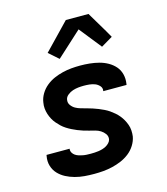

<svg xmlns="http://www.w3.org/2000/svg" viewBox="-114 -853 828 950"><g transform="rotate(-15 300.0 -378.0)"><path d="M252 8Q226 8 201.5 6Q177 4 153 -2.5Q129 -9 108 -20Q87 -31 71 -48Q55 -65 48 -88.5Q41 -112 46 -138L47 -144H166L165 -143Q164 -132 169 -123.5Q174 -115 182 -109.5Q190 -104 199.5 -101Q209 -98 219 -96Q229 -94 239.5 -93.5Q250 -93 260 -93Q270 -93 280 -93.5Q290 -94 300.5 -95.5Q311 -97 321 -100Q331 -103 340 -108Q349 -113 356.5 -121Q364 -129 366 -139Q368 -155 359 -167Q350 -179 338 -186.5Q326 -194 311 -198Q296 -202 281.5 -205.5Q267 -209 253 -213.5Q239 -218 225.5 -223.5Q212 -229 199 -235.5Q186 -242 173.5 -250Q161 -258 151 -267.5Q141 -277 131.5 -288Q122 -299 115 -312Q108 -325 103.5 -339Q99 -353 97.5 -368Q96 -383 99 -399Q102 -421 114.5 -442Q127 -463 146 -478.5Q165 -494 187 -503.5Q209 -513 231.5 -518.5Q254 -524 276.5 -526Q299 -528 321 -528Q346 -528 370.5 -525.5Q395 -523 418 -517Q441 -511 461.5 -499.5Q482 -488 497 -471Q512 -454 518 -430.5Q524 -407 520 -382L519 -376H400V-377Q403 -392 393 -403Q383 -414 370 -419Q357 -424 342.5 -425.5Q328 -427 313 -427Q299 -427 285 -425.5Q271 -424 257 -419.5Q243 -415 230.5 -405Q218 -395 216 -382Q213 -366 222 -353.5Q231 -341 243.5 -334Q256 -327 270.5 -323Q285 -319 299.5 -315Q314 -311 328 -306.5Q342 -302 355.5 -296.5Q369 -291 382.5 -284.5Q396 -278 407.5 -270Q419 -262 430 -252.5Q441 -243 450 -232Q459 -221 466 -208.5Q473 -196 478 -182Q483 -168 484 -152.5Q485 -137 483 -122Q479 -99 465.5 -77.5Q452 -56 432.5 -41Q413 -26 390.5 -16.5Q368 -7 344.5 -1.5Q321 4 298 6Q275 8 252 8ZM233 -586 183 -630 312 -764H428L490 -660L510 -625L451 -590L361 -703Z"/></g></svg>

Font: Iosevka Aile Oblique
Style: Bold
Weight: 700
Italic angle: -9°
Designer: Belleve Invis
Foundry: Belleve Invis
Version: Version 31.1.0; ttfautohint (v1.8.4)